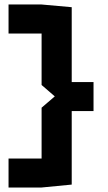

<svg xmlns="http://www.w3.org/2000/svg" viewBox="-20 -734 480 854"><path d="M298 -241 165 -356V-714L299 -702V-241ZM18 100V-29H165V100ZM18 -585V-714H165V-585ZM299 -240V-369H396V-240ZM165 100V-255L298 -369H299V87Z"/></svg>

Font: Foldit SemiBold
Style: Regular
Weight: 600
Version: Version 1.003